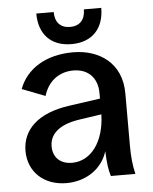

<svg xmlns="http://www.w3.org/2000/svg" viewBox="-53 -778 668 836"><g transform="rotate(-5 281.0 -359.5)"><path d="M204 14C290 14 361 -34 384 -110C386 -58 390 -27 399 0H506C497 -37 493 -76 493 -125V-353C493 -486 396 -551 281 -551C162 -551 77 -497 45 -411L146 -372C164 -433 211 -472 276 -472C340 -472 381 -431 381 -364V-340L248 -321C104 -302 38 -231 38 -141C38 -49 106 14 204 14ZM279 -587C368 -587 421 -642 421 -733H345C345 -688 321 -662 279 -662C237 -662 213 -688 213 -733H137C137 -642 189 -587 279 -587ZM153 -151C153 -200 188 -243 286 -257L381 -271C378 -153 320 -72 236 -72C185 -72 153 -102 153 -151Z"/></g></svg>

Font: Ronzino Medium
Style: Regular
Weight: 500
Designer: Nunzio Mazzaferro
Foundry: Collletttivo
Version: Version 1.000;Glyphs 3.3 (3337)